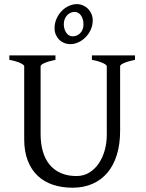

<svg xmlns="http://www.w3.org/2000/svg" viewBox="-20 -879 694 914"><path d="M622.6 -594.2Q589.4 -587.4 570.6 -579.1Q551.8 -570.8 551.8 -564V-255.9Q551.8 -191.9 536.1 -141.6Q520.5 -91.3 491.2 -56.6Q461.9 -22 419.9 -3.7Q377.9 14.6 325.2 14.6Q274.9 14.6 232.7 0.7Q190.4 -13.2 159.9 -41.7Q129.4 -70.3 112.3 -113.8Q95.2 -157.2 95.2 -216.8V-564Q95.2 -569.8 77.4 -578.6Q59.6 -587.4 24.4 -594.2V-615.2H244.1V-594.2Q210.9 -587.4 192.1 -579.1Q173.3 -570.8 173.3 -564V-241.2Q173.3 -194.3 184.3 -157.2Q195.3 -120.1 217 -94.2Q238.8 -68.4 270.5 -54.7Q302.2 -41 344.2 -41Q378.9 -41 405.8 -57.9Q432.6 -74.7 450.9 -102.1Q469.2 -129.4 478.8 -164.6Q488.3 -199.7 488.3 -235.8V-564Q488.3 -569.8 470.5 -578.6Q452.6 -587.4 417.5 -594.2V-615.2H622.6ZM377.4 -763.2Q377.4 -774.9 374.5 -785.6Q371.6 -796.4 366.2 -804.4Q360.8 -812.5 353 -817.4Q345.2 -822.3 335.4 -822.3Q325.2 -822.3 315.9 -818.1Q306.6 -814 299.6 -806.4Q292.5 -798.8 288.1 -788.1Q283.7 -777.3 283.7 -764.2Q283.7 -752.9 286.6 -742.4Q289.6 -731.9 294.9 -723.9Q300.3 -715.8 308.1 -710.9Q315.9 -706.1 325.7 -706.1Q335.4 -706.1 344.7 -709.7Q354 -713.4 361.3 -720.7Q368.7 -728 373 -738.5Q377.4 -749 377.4 -763.2ZM421.4 -783.2Q421.4 -758.3 411.9 -737.5Q402.3 -716.8 387 -701.4Q371.6 -686 352.8 -677.5Q334 -668.9 315.4 -668.9Q298.8 -668.9 284.9 -674.8Q271 -680.7 261 -690.9Q251 -701.2 245.4 -714.8Q239.7 -728.5 239.7 -744.1Q239.7 -769 249.3 -790.3Q258.8 -811.5 273.9 -826.9Q289.1 -842.3 307.9 -850.8Q326.7 -859.4 345.7 -859.4Q361.3 -859.4 375.2 -853.3Q389.2 -847.2 399.4 -836.7Q409.7 -826.2 415.5 -812.3Q421.4 -798.3 421.4 -783.2Z"/></svg>

Font: Akkhara
Style: Regular
Weight: 400
Designer: J. Victor Gaultney
Version: Version 1.00 June 13, 2006, initial release